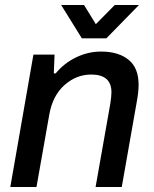

<svg xmlns="http://www.w3.org/2000/svg" viewBox="-20 -743 613 763"><path d="M532.2 -723.1 402.8 -590.8H305.2L223.1 -723.1H314L360.8 -647L436 -723.1ZM21 0 112.8 -525.9H196.8L193.8 -451.2H201.2Q234.9 -492.2 282.5 -515.1Q330.1 -538.1 381.8 -538.1Q449.7 -538.1 490.2 -506.1Q530.8 -474.1 530.8 -405.8Q530.8 -376.5 522.9 -335L463.9 0H359.9L418 -329.1Q422.9 -359.4 422.9 -376Q422.9 -446.8 342.8 -446.8Q283.2 -446.8 236.1 -404.8Q189 -362.8 175.8 -287.1L125 0Z"/></svg>

Font: Archivo Medium
Style: Italic
Weight: 500
Italic angle: -10°
Designer: Hector Gatti
Foundry: Omnibus-Type
Version: Version 2.001